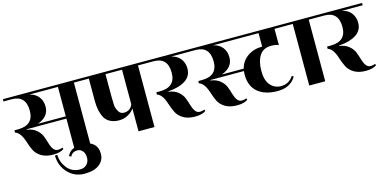

<svg xmlns="http://www.w3.org/2000/svg" viewBox="-93 -979 3295 1626"><g transform="rotate(-15 1554.5 -165.5)"><path d="M697 -560V-540H597V0H457V-262H107V-258Q158 -251 190 -224Q222 -197 234.5 -164.5Q247 -132 256 -100Q265 -68 280.5 -46.5Q296 -25 320.5 -25Q345 -25 360 -34L366 -20Q334 4 271.5 4Q209 4 168.5 -20.5Q128 -45 110.5 -81Q93 -117 82 -154Q53 -247 6 -260V-280H37Q175 -280 175 -407Q175 -540 52 -540H-20V-560ZM457 -282V-540H206Q258 -528 285.5 -492.5Q313 -457 313 -407Q313 -318 213 -282Z M459 184Q495 184 517.5 161Q540 138 540 101.5Q540 65 521.5 43.5Q503 22 477.5 22Q452 22 436 32.5Q420 43 415 59L396 51Q411 15 446.5 -2Q482 -19 523 -19Q590 -19 626 12Q662 43 662 100Q662 157 617 193Q572 229 486 229Q400 229 341.5 167.5Q283 106 282 15H303Q305 81 346.5 132.5Q388 184 459 184Z M1259 -560V-540H1159V0H1019V-201Q1004 -175 967 -153.5Q930 -132 885 -132Q840 -132 806.5 -150Q773 -168 757 -200Q728 -257 728 -345V-540H657V-560ZM1019 -540H874V-338Q874 -260 881 -241.5Q888 -223 896 -210Q911 -184 942 -184Q973 -184 993 -200.5Q1013 -217 1019 -238Z M1632 -560V-540H1450Q1502 -528 1529.5 -492.5Q1557 -457 1557 -407Q1557 -340 1501 -304Q1445 -268 1351 -262V-258Q1402 -251 1434 -224Q1466 -197 1478.5 -164.5Q1491 -132 1500 -100Q1509 -68 1524.5 -46.5Q1540 -25 1564.5 -25Q1589 -25 1604 -34L1610 -20Q1578 4 1515.5 4Q1453 4 1412.5 -20.5Q1372 -45 1354.5 -81Q1337 -117 1325 -154Q1297 -247 1250 -260V-280H1281Q1419 -280 1419 -407Q1419 -540 1296 -540H1219V-560Z M2356 -540V-397Q2332 -409 2290 -409Q2222 -409 2189 -359Q2156 -309 2156 -224Q2156 -139 2193.5 -98Q2231 -57 2284 -57Q2356 -57 2394 -117L2409 -108Q2359 -24 2248 -24Q2137 -24 2074 -76.5Q2011 -129 2011 -232Q2011 -242 2013 -262H1719V-258Q1770 -251 1802 -224Q1834 -197 1846.5 -164.5Q1859 -132 1868 -100Q1877 -68 1892.5 -46.5Q1908 -25 1932.5 -25Q1957 -25 1972 -34L1978 -20Q1946 4 1883.5 4Q1821 4 1780.5 -20.5Q1740 -45 1722.5 -81Q1705 -117 1694 -154Q1665 -247 1618 -260V-280H1649Q1787 -280 1787 -407Q1787 -540 1664 -540H1592V-560H2456V-540ZM2216 -422V-540H1818Q1870 -528 1897.5 -492.5Q1925 -457 1925 -407Q1925 -318 1825 -282H2017Q2033 -346 2087 -384Q2141 -422 2216 -422Z M2756 -560V-540H2656V0H2516V-540H2416V-560Z M3129 -560V-540H2947Q2999 -528 3026.5 -492.5Q3054 -457 3054 -407Q3054 -340 2998 -304Q2942 -268 2848 -262V-258Q2899 -251 2931 -224Q2963 -197 2975.5 -164.5Q2988 -132 2997 -100Q3006 -68 3021.5 -46.5Q3037 -25 3061.5 -25Q3086 -25 3101 -34L3107 -20Q3075 4 3012.5 4Q2950 4 2909.5 -20.5Q2869 -45 2851.5 -81Q2834 -117 2822 -154Q2794 -247 2747 -260V-280H2778Q2916 -280 2916 -407Q2916 -540 2793 -540H2716V-560Z"/></g></svg>

Font: Rozha One
Style: Regular
Weight: 400
Designer: Tim Donaldson, Indian Type Foundry
Foundry: Indian Type Foundry
Version: Version 1.300;PS 1.0;hotconv 1.0.78;makeotf.lib2.5.61930; tt